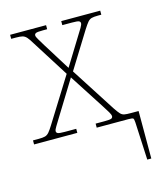

<svg xmlns="http://www.w3.org/2000/svg" viewBox="-114 -622 796 918"><g transform="rotate(-15 283.5 -163.0)"><path d="M492 23Q491 7 487.5 3.5Q484 0 464 0H307V-20H350Q379 -20 385.5 -23.5Q392 -27 392 -34Q392 -42 383.5 -56Q375 -70 361 -92L250 -264L144 -92Q131 -70 122 -56Q113 -42 113 -34Q113 -27 120 -23.5Q127 -20 155 -20H211V0H-3V-20H25Q46 -20 57 -23Q68 -26 77 -36.5Q86 -47 99 -68L235 -286L120 -468Q107 -490 98 -500Q89 -510 78 -513Q67 -516 46 -516H22V-536H200V-516H179Q151 -516 144 -512.5Q137 -509 137 -502Q137 -495 146 -480.5Q155 -466 168 -444L251 -311L333 -444Q347 -466 355.5 -480.5Q364 -495 364 -502Q364 -509 357.5 -512.5Q351 -516 322 -516H275V-536H468V-516H452Q431 -516 420 -513Q409 -510 400.5 -500Q392 -490 378 -468L267 -289L409 -68Q423 -47 431.5 -38Q440 -29 451 -27Q462 -25 483 -25H521V210H501Z"/></g></svg>

Font: Noto Serif Thin
Style: Regular
Weight: 100
Designer: Monotype Design Team
Foundry: Monotype Imaging Inc.
Version: Version 2.015